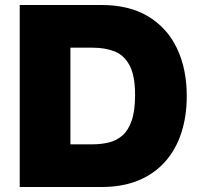

<svg xmlns="http://www.w3.org/2000/svg" viewBox="-20 -749 796 769"><path d="M59 0V-729H386Q498 -729 574 -683Q650 -637 689 -555Q728 -473 728 -364Q728 -283 706 -216Q684 -149 640.5 -100.5Q597 -52 533.5 -26Q470 0 386 0ZM262 -171H351Q386 -171 416.5 -178.5Q447 -186 470.5 -206.5Q494 -227 507.5 -266Q521 -305 521 -368Q521 -447 498.5 -488Q476 -529 438 -543.5Q400 -558 351 -558H262Z"/></svg>

Font: Mona Sans ExtraLight Black
Style: Regular
Weight: 900
Version: Version 2.000